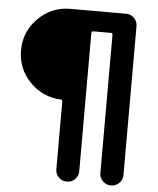

<svg xmlns="http://www.w3.org/2000/svg" viewBox="-58 -780 795 969"><g transform="rotate(5 339.0 -295.0)"><path d="M250 -270Q158 -274 93.5 -340.5Q29 -407 29 -500Q29 -595 96.5 -662.5Q164 -730 259 -730H542Q565 -730 582 -713Q599 -696 599 -673V83Q599 106 582 123Q565 140 542 140H539Q516 140 499 123Q482 106 482 83V-618Q482 -627 474 -627H384Q375 -627 375 -618V83Q375 106 358.5 123Q342 140 319 140H315Q292 140 275.5 123Q259 106 259 83V-262Q259 -270 250 -270Z"/></g></svg>

Font: Rounded Mplus 1c Bold
Style: Bold
Weight: 700
Version: Version 1.059.20150529